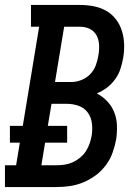

<svg xmlns="http://www.w3.org/2000/svg" viewBox="-42 -755 562 775"><path d="M-22 0V-88H23L38 -179H-2V-247H50L116 -647H83V-735H282Q310 -735 337.5 -729.5Q365 -724 387.5 -711Q410 -698 426 -677Q442 -656 450 -630.5Q458 -605 459 -576.5Q460 -548 455 -520Q451 -498 444 -476.5Q437 -455 423 -435.5Q409 -416 390 -401.5Q371 -387 349 -378Q373 -365 391 -346Q409 -327 419 -302Q429 -277 430 -249Q431 -221 427 -193Q422 -166 412.5 -139Q403 -112 385.5 -88.5Q368 -65 344.5 -47.5Q321 -30 294.5 -19Q268 -8 240.5 -4Q213 0 186 0ZM180 -424H246Q266 -424 286.5 -432Q307 -440 322 -455.5Q337 -471 344.5 -491Q352 -511 355 -531Q359 -552 358 -573Q357 -594 348 -611.5Q339 -629 321 -638Q303 -647 282 -647H217ZM186 -88Q203 -88 219.5 -90.5Q236 -93 251.5 -100Q267 -107 281 -118.5Q295 -130 304.5 -144.5Q314 -159 319.5 -175Q325 -191 328 -207Q332 -232 329 -257Q326 -282 312 -301Q298 -320 275 -328Q252 -336 227 -336H166L151 -247H229V-179H140L125 -88Z"/></svg>

Font: Iosevka Curly Slab SmBdObl
Style: Regular
Weight: 600
Italic angle: -9°
Monospace: yes
Designer: Belleve Invis
Foundry: Belleve Invis
Version: Version 11.0.0; ttfautohint (v1.8.3)